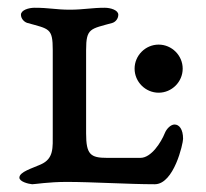

<svg xmlns="http://www.w3.org/2000/svg" viewBox="-20 -473 531 495"><path d="M389 -358C355 -358 327 -330 327 -296C327 -262 355 -234 389 -234C423 -234 451 -262 451 -296C451 -330 423 -358 389 -358ZM152 -4C218 -4 311.8 2 379 2C428.6 2 452 -103 452 -115C452 -140 442 -152 430 -152C420 -152 409.2 -140.6 405 -130C395.3 -105.9 370 -66 342 -66H256C213 -66 202 -75 202 -129V-344C202 -401 213 -398 270 -414C279 -417 285 -426 285 -435C285 -447 265 -453 250 -453C216 -453 195 -448 160 -448C124 -448 108 -453 69 -453C54 -453 34 -447 34 -435C34 -426 41 -417 50 -414C107 -398 116 -401 116 -344V-129C116 -92 119 -64 85 -49C63 -39 30 -30 30 -15C30 -5 52 1 63 2C70 2 105 -4 152 -4Z"/></svg>

Font: EB Garamond SC 08
Style: Regular
Weight: 400
Version: Version 0.016